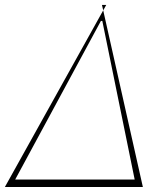

<svg xmlns="http://www.w3.org/2000/svg" viewBox="-38 -747 663 767"><path d="M-18.5 0 374.3 -705.6 369.3 -727.3H386.4L374.3 -705.6L532.7 0ZM22.7 -29.8H500L370.7 -663.4H365.1Z"/></svg>

Font: Inter Thin  BETA
Style: Italic
Weight: 100
Italic angle: -9.39999°
Designer: Rasmus Andersson
Foundry: rsms
Version: Version 3.011;git-f93a4a705